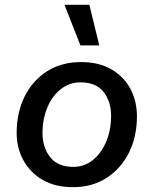

<svg xmlns="http://www.w3.org/2000/svg" viewBox="-20 -766 636 795"><path d="M282 9Q208 9 156 -21.5Q104 -52 76.5 -103Q49 -154 49 -216Q49 -300 82 -366.5Q115 -433 175 -471Q235 -509 316 -509Q389 -509 441 -479Q493 -449 520 -398Q547 -347 547 -284Q547 -200 514 -134Q481 -68 421.5 -29.5Q362 9 282 9ZM284 -75Q329 -75 364 -103Q399 -131 419.5 -179Q440 -227 440 -287Q440 -345 409 -385Q378 -425 313 -425Q268 -425 232.5 -397.5Q197 -370 176.5 -322Q156 -274 156 -214Q156 -156 187.5 -115.5Q219 -75 284 -75ZM350 -746 391 -578H313L247 -746Z"/></svg>

Font: Work Sans Medium
Style: Italic
Weight: 500
Italic angle: -13°
Designer: Wei Huang
Foundry: Wei Huang
Version: Version 2.012; ttfautohint (v1.8.3)